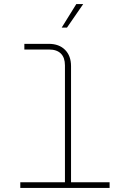

<svg xmlns="http://www.w3.org/2000/svg" viewBox="-20 -926 640 946"><path d="M80 0V-28H300V-604Q300 -642 280 -662Q260 -682 222 -682H100V-710H220Q271 -710 300.5 -680.5Q330 -651 330 -600V-28H520V0ZM284 -790 356 -906H390L310 -790Z"/></svg>

Font: Geist Mono Thin
Style: Regular
Weight: 100
Monospace: yes
Designer: Basement.studio, Andrés Briganti, Mateo Zaragoza
Foundry: Basement.studio, Vercel, Andrés Briganti, Guido Ferreyra, Mateo Zaragoza
Version: Version 1.500; ttfautohint (v1.8.4.7-5d5b)